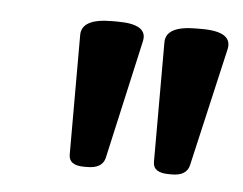

<svg xmlns="http://www.w3.org/2000/svg" viewBox="-31 -737 383 302"><g transform="rotate(5 160.5 -586.0)"><path d="M111 -470Q87 -470 87 -487V-676Q87 -702 135 -702H144Q193 -702 186 -674L144 -487Q140 -470 116 -470ZM245 -470Q220 -470 220 -487V-676Q220 -702 268 -702H277Q326 -702 320 -674L277 -487Q273 -470 250 -470Z"/></g></svg>

Font: Asap Medium
Style: Italic
Weight: 500
Italic angle: -6°
Designer: Pablo Cosgaya
Foundry: Omnibus-Type
Version: Version 3.001; ttfautohint (v1.8.3)